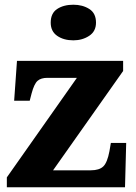

<svg xmlns="http://www.w3.org/2000/svg" viewBox="-20 -794 576 814"><path d="M9 0V-42L306 -464H181Q154 -464 139.5 -451.5Q125 -439 114 -398L106 -367H40L52 -536H502V-493L205 -72H365Q401 -72 418 -88.5Q435 -105 444 -153L450 -188H515L510 0ZM291 -623Q250 -623 222.5 -642Q195 -661 195 -698Q195 -738 222.5 -756Q250 -774 291 -774Q330 -774 358.5 -756Q387 -738 387 -698Q387 -661 358 -642Q329 -623 291 -623Z"/></svg>

Font: Noto Serif Tibetan ExtraBold
Style: Regular
Weight: 800
Version: Version 2.103